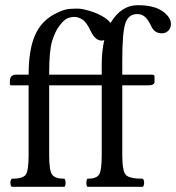

<svg xmlns="http://www.w3.org/2000/svg" viewBox="-20 -718 677 738"><path d="M381 -564Q376 -562 371 -562Q346 -562 329 -598Q312 -634 296 -643.5Q280 -653 266 -653Q252 -653 239 -647.5Q226 -642 208.5 -619Q191 -596 180 -559Q169 -522 169 -438V-431H371V-469Q371 -524 381 -564ZM302 -682Q333 -675 357 -664Q390 -649 405 -630Q446 -698 509 -698Q572 -698 604.5 -675Q637 -652 637 -626Q637 -610 627 -600Q617 -590 602 -590Q574 -590 562 -616Q550 -642 537.5 -653Q525 -664 508 -664Q474 -664 462 -629Q450 -594 450 -486V-431H566Q574 -431 574 -423V-403Q574 -390 549 -390H450V-122Q450 -61 463.5 -46Q477 -31 529 -31Q534 -26 534 -15.5Q534 -5 529 0H316Q312 -4 312 -15.5Q312 -27 316 -31Q350 -31 360.5 -46.5Q371 -62 371 -122V-390H169V-122Q169 -62 180.5 -46.5Q192 -31 228 -31Q232 -27 232 -15.5Q232 -4 228 0H25Q20 -5 20 -15.5Q20 -26 25 -31Q67 -31 78.5 -46Q90 -61 90 -122V-390H23Q18 -390 18 -396V-409Q18 -417 23.5 -424Q29 -431 42 -431H90Q90 -524 113.5 -580Q137 -636 190 -664Q228 -684 251 -684Q257 -684 274 -685Q289 -685 302 -682Z"/></svg>

Font: Ponomar Unicode TT
Style: Regular
Weight: 400
Designer: Vladislav V. Dorosh, Yuri A.W. Shardt, Nikita Simmons, Aleksandr Andreev
Foundry: Ponomar Project
Version: 1.1